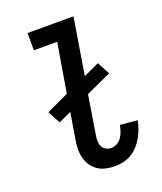

<svg xmlns="http://www.w3.org/2000/svg" viewBox="-138 -824 775 920"><g transform="rotate(-20 250.0 -363.5)"><path d="M290 8Q266 8 243.5 3Q221 -2 203 -14Q185 -26 172.5 -44.5Q160 -63 154.5 -84.5Q149 -106 149.5 -130Q150 -154 154 -177L176 -310L111 -280L77 -344L190 -397L232 -647H113V-735H347L300 -447L380 -484L414 -420L285 -361L253 -163Q250 -148 250.5 -133.5Q251 -119 257 -106.5Q263 -94 275.5 -87Q288 -80 302 -80Q318 -80 332.5 -88.5Q347 -97 356 -110.5Q365 -124 370 -139Q375 -154 378 -170L466 -162Q462 -141 454.5 -120Q447 -99 436 -79.5Q425 -60 409.5 -43Q394 -26 374.5 -14Q355 -2 333 3Q311 8 290 8Z"/></g></svg>

Font: Iosevka Semibold
Style: Italic
Weight: 600
Italic angle: -9°
Monospace: yes
Designer: Belleve Invis
Foundry: Belleve Invis
Version: Version 32.5.0; ttfautohint (v1.8.4)